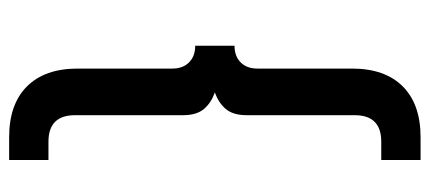

<svg xmlns="http://www.w3.org/2000/svg" viewBox="-280 -460 940 420"><g transform="rotate(90 190.0 -250.0)"><path d="M330 200H280Q208 200 169 161Q130 122 130 50V-157Q130 -180 116.5 -193.5Q103 -207 80 -207V-293Q103 -293 116.5 -306.5Q130 -320 130 -343V-550Q130 -622 169 -661Q208 -700 280 -700H330V-614H290Q261 -614 246.5 -599.5Q232 -585 232 -556V-320Q232 -290 218.5 -274Q205 -258 182 -250Q205 -242 218.5 -226Q232 -210 232 -180V56Q232 85 246.5 99.5Q261 114 290 114H330Z"/></g></svg>

Font: Golos Text Medium
Style: Regular
Weight: 500
Designer: A.Korolkova, Vitaly Kuzmin
Foundry: ParaType Ltd
Version: Version 2.004